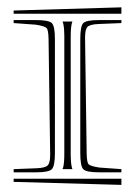

<svg xmlns="http://www.w3.org/2000/svg" viewBox="-20 -549 372 529"><path d="M174.8 -445.8V-127V-121.1Q174.8 -102.5 177.7 -88.9Q177.7 -87.9 178.5 -85.9Q179.2 -84 179.7 -83H152.3Q152.3 -84 153.3 -85.9Q154.3 -87.9 154.3 -88.9Q157.2 -100.6 157.2 -127V-445.8V-451.7Q157.2 -470.2 154.3 -483.9Q154.3 -484.9 153.3 -486.8Q152.3 -488.8 152.3 -489.7H179.7Q179.2 -488.8 178.5 -486.8Q177.7 -484.9 177.7 -483.9Q174.8 -472.2 174.8 -445.8ZM314.5 -83V-74.2H253.4Q217.8 -74.2 209.5 -82.8Q201.2 -91.3 201.2 -127V-441.4Q201.2 -477.1 209.5 -485.4Q217.8 -493.7 253.4 -493.7H314.5V-485.4L252 -482.9Q228 -481.9 221.2 -475.1Q214.4 -468.3 214.4 -446.3V-442.4L218.8 -127Q219.2 -101.6 224.1 -96.4Q229 -91.3 253.4 -87.4ZM314.5 -528.8V-511.2H17.6V-520ZM314.5 -56.6V-39.6L17.6 -47.9V-56.6ZM17.6 -485.4V-493.7H78.6Q114.3 -493.7 122.8 -485.4Q131.3 -477.1 131.3 -441.4V-127Q131.3 -91.3 122.8 -82.8Q114.3 -74.2 78.6 -74.2H17.6V-83L80.6 -85.4Q104.5 -86.4 111.3 -93.3Q118.2 -100.1 118.2 -122.1V-126L113.8 -441.4Q113.3 -466.3 108.4 -471.7Q103.5 -477.1 78.6 -481Z"/></svg>

Font: FoglihtenNo03
Style: Regular
Weight: 500
Version: Version 0.59